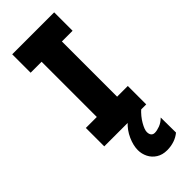

<svg xmlns="http://www.w3.org/2000/svg" viewBox="-296 -718 1003 1003"><g transform="rotate(-45 205.5 -216.5)"><path d="M50 0V-136H131V-544H50V-680H360V-544H281V-136H360V0ZM268 247Q234 247 209.5 231.5Q185 216 172.5 191Q160 166 160 138Q160 104 177.5 64.5Q195 25 227 -4H327Q296 24 278 55.5Q260 87 260 104Q260 120 267 128.5Q274 137 287 137Q303 137 324.5 129Q346 121 365 102L366 214Q347 230 322 238.5Q297 247 268 247Z"/></g></svg>

Font: Teachers
Style: Bold
Weight: 700
Designer: Alfredo Marco Pradil, Chank Diesel
Version: Version 1.001